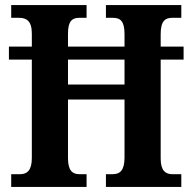

<svg xmlns="http://www.w3.org/2000/svg" viewBox="-20 -734 755 754"><path d="M24 0H320V-50H291C264 -50 247 -65 247 -113V-343H469V-115C469 -65 451 -50 423 -50H396V0H692V-50H656C630 -50 611 -64 611 -111V-500H701V-551H611V-600C611 -652 629 -664 656 -664H692V-714H396V-664H423C452 -664 469 -652 469 -600V-551H247V-602C247 -652 264 -664 291 -664H320V-714H24V-664H55C84 -664 105 -652 105 -602V-551H15V-500H105V-113C105 -65 86 -50 60 -50H24ZM247 -402V-500H469V-402Z"/></svg>

Font: Noto Serif Bengali Condensed
Style: Bold
Weight: 700
Width: 3
Designer: Juan Bruce, Universal Thirst, Indian Type Foundry and the Monotype Design Team.
Foundry: Monotype Imaging Inc.
Version: Version 2.003